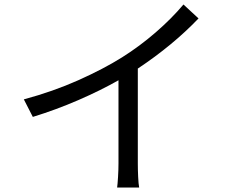

<svg xmlns="http://www.w3.org/2000/svg" viewBox="-20 -803 1040 854"><path d="M86 -361Q216 -396 328 -446Q440 -496 523 -548Q601 -597 672.5 -659Q744 -721 796 -783L863 -721Q748 -601 593 -498V-76Q593 -48 594.5 -16Q596 16 599 31H501Q503 17 505 -15.5Q507 -48 507 -76V-446Q428 -401 329 -358Q230 -315 126 -283Z"/></svg>

Font: Chiron Sans HK TT
Style: Regular
Weight: 400
Designer: Ryoko NISHIZUKA 西塚涼子 (kana, bopomofo & ideographs); Paul D. Hunt (Latin, Greek & Cyrillic); Sandoll Communications 산돌커뮤니
Foundry: Adobe
Version: Version 2.022;hotconv 1.0.109;makeotfexe 2.5.65596